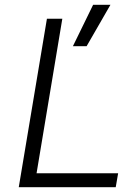

<svg xmlns="http://www.w3.org/2000/svg" viewBox="-20 -778 553 798"><path d="M58 0 175 -700H239L132 -58H471L461 0ZM283 -586 367 -758H439L340 -586Z"/></svg>

Font: Figtree Light
Style: Italic
Weight: 300
Italic angle: -9.5°
Foundry: Erik Kennedy
Version: Version 2.001; ttfautohint (v1.8.4.7-5d5b);gftools[0.9.27]